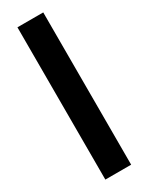

<svg xmlns="http://www.w3.org/2000/svg" viewBox="-230 -749 754 973"><g transform="rotate(-30 146.5 -262.5)"><path d="M71 183V-708H222V183Z"/></g></svg>

Font: Mulish ExtraLight ExtraBold
Style: Regular
Weight: 800
Version: Version 3.603